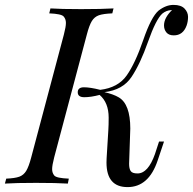

<svg xmlns="http://www.w3.org/2000/svg" viewBox="-53 -742 780 776"><path d="M225.1 -20 221.2 0Q174.3 -2.9 92.5 -2.9Q10.7 -2.9 -33.2 0L-27.8 -20Q7.3 -21.5 24.9 -27.8Q42.5 -34.2 53 -51.5Q63.5 -68.8 73.2 -106L205.1 -602.1Q213.4 -633.8 213.4 -649.4Q213.4 -665 204.1 -675.5Q194.8 -686 146 -688L150.9 -708Q191.9 -705.1 274.9 -705.1Q357.9 -705.1 405.8 -708L400.9 -688Q364.3 -686.5 346.4 -680.2Q328.6 -673.8 318.1 -656.7Q307.6 -639.6 297.9 -602.1L166 -106Q157.7 -73.7 157.7 -58.3Q157.7 -43 166.5 -32.5Q175.3 -22 225.1 -20ZM609.9 -639.2Q609.9 -669.9 642.1 -701.2H639.2Q619.1 -700.2 603 -687Q577.1 -663.6 545.4 -573.5Q513.7 -483.4 478.5 -430.9Q443.4 -378.4 369.1 -369.6Q405.3 -361.3 426.8 -348.6Q473.6 -321.3 473.6 -222.2L469.2 -91.8L468.8 -80.1Q468.8 -60.5 475.1 -50.8Q481.4 -41 502.9 -41Q545.4 -41 573.2 -119.1L589.8 -169.9H609.9L584 -92.8Q547.9 14.2 462.6 14.2Q377.4 14.2 377.4 -85Q377.4 -96.2 377.9 -102.1L384.8 -214.8Q386.2 -235.4 386.2 -266.6Q386.2 -327.1 349.6 -358.4Q314.5 -349.1 287.8 -349.1Q261.2 -349.1 261.2 -369.1Q261.2 -389.2 286.4 -389.2Q311.5 -389.2 352.1 -378.9Q424.3 -387.7 459 -437Q493.7 -486.3 525.9 -580.1Q558.1 -673.8 587.9 -699.2Q617.7 -722.2 648.2 -722.2Q678.7 -722.2 692.9 -707.3Q707 -692.4 707 -673.8Q707 -655.3 701.2 -638.7Q686.5 -598.6 648.9 -599.1Q629.4 -599.1 619.6 -610.8Q609.9 -622.6 609.9 -639.2Z"/></svg>

Font: PlayfairDisplay-Italic
Style: Italic
Weight: 400
Italic angle: -14°
Designer: Claus Eggers Sørensen
Foundry: Claus Eggers Sørensen
Version: Version 1.002;PS 001.002;hotconv 1.0.70;makeotf.lib2.5.58329